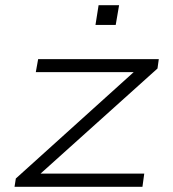

<svg xmlns="http://www.w3.org/2000/svg" viewBox="-20 -720 668 740"><path d="M36 0 41 -32 523 -467V-442H118L127 -492H592L587 -456L103 -21L104 -51H536L529 0ZM348 -624 360 -700H439L426 -624Z"/></svg>

Font: Nunito Sans 7pt Expanded ExtraLight
Style: Italic
Weight: 250
Width: 7
Italic angle: -9°
Designer: Vernon Adams
Foundry: Vernon Adams
Version: Version 3.101;gftools[0.9.27]